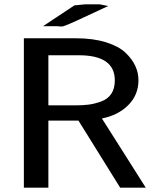

<svg xmlns="http://www.w3.org/2000/svg" viewBox="-20 -873 727 893"><path d="M180 -751 326 -848 377 -853H443L483 -845L365 -790Q325 -771 303 -762Q281 -753 275 -751Q269 -749 259 -750Q249 -751 247 -751ZM91 0V-695H333Q413 -695 472.5 -676.5Q532 -658 563.5 -628Q595 -598 609.5 -566Q624 -534 624 -500Q624 -432 577 -384.5Q530 -337 454 -322Q478 -284 549.5 -171.5Q621 -59 658 0H539L345 -312H205V0ZM205 -383H331Q366 -383 393 -386.5Q420 -390 450.5 -401Q481 -412 497.5 -436.5Q514 -461 514 -499Q514 -616 347 -616H205Z"/></svg>

Font: Coval
Style: Medium
Weight: 500
Foundry: Context Ltd
Version: Version 001.000